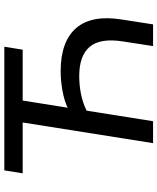

<svg xmlns="http://www.w3.org/2000/svg" viewBox="62 -808 745 910"><g transform="rotate(-90 435.0 -352.5)"><path d="M212 0 310 -618H69L83 -705H669L655 -618H414L380 -405Q414 -421 461 -429.5Q508 -438 552 -438Q694 -438 757.5 -364.5Q821 -291 798 -148L775 0H672L694 -142Q711 -250 669 -300Q627 -350 530 -350Q488 -350 446.5 -342Q405 -334 366 -315L316 0Z"/></g></svg>

Font: Winston Medium
Style: Italic
Weight: 500
Italic angle: -9°
Designer: Original fonts by Vernon Adams / Changes by Cristiano Sobral
Foundry: Original fonts by Vernon Adams / Changes by Cristiano Sobral
Version: Version 2.503;July 17, 2020;FontCreator 13.0.0.2655 64-bit